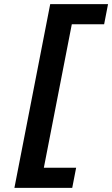

<svg xmlns="http://www.w3.org/2000/svg" viewBox="-20 -758 545 933"><path d="M224 -738H348L174 155H50ZM158 57H350L331 155H139ZM313 -738H505L486 -640H294Z"/></svg>

Font: REM Medium Medium
Style: Italic
Weight: 500
Italic angle: -11°
Version: Version 1.005;gftools[0.9.28]